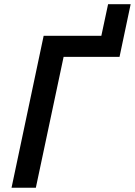

<svg xmlns="http://www.w3.org/2000/svg" viewBox="-20 -882 634 902"><path d="M34.2 0 185.1 -713.9H456.1L487.8 -862.3H593.8L541.5 -614.7H278.8L148.4 0Z"/></svg>

Font: Open Sans SemiBold
Style: Italic
Weight: 600
Italic angle: -12°
Designer: Monotype Design Team
Foundry: Monotype Imaging Inc.
Version: Version 3.003; ttfautohint (v1.8.4)